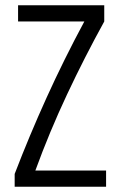

<svg xmlns="http://www.w3.org/2000/svg" viewBox="-20 -713 460 733"><path d="M36 0V-49Q92 -195 158 -340.5Q224 -486 302 -631H49V-693H378V-631Q303 -495 236 -352.5Q169 -210 115 -62H385V0Z"/></svg>

Font: Ubuntu Sans Condensed
Style: Regular
Weight: 400
Width: 3
Designer: Dalton Maag Ltd
Foundry: Dalton Maag Ltd
Version: Version 1.006; ttfautohint (v1.8.4.7-5d5b)